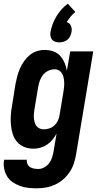

<svg xmlns="http://www.w3.org/2000/svg" viewBox="-34 -799 554 1042"><path d="M166 223Q143 223 119.5 220.5Q96 218 74.5 210Q53 202 34.5 189.5Q16 177 4.5 158Q-7 139 -11.5 116Q-16 93 -12 70V68H112Q110 80 115 91Q120 102 129.5 108Q139 114 151 116Q163 118 175 118Q191 118 207 109Q223 100 233.5 85.5Q244 71 249 54.5Q254 38 257 21L273 -74Q263 -56 250.5 -40.5Q238 -25 221.5 -14Q205 -3 186 2.5Q167 8 148 8Q122 8 98.5 -1Q75 -10 59 -28.5Q43 -47 35.5 -70.5Q28 -94 25.5 -119.5Q23 -145 24.5 -171Q26 -197 31 -223L50 -343Q54 -364 59.5 -385Q65 -406 74 -426.5Q83 -447 96 -466Q109 -485 126.5 -499.5Q144 -514 165 -521Q186 -528 207 -528Q232 -528 254.5 -520.5Q277 -513 292 -496.5Q307 -480 316 -459Q325 -438 329 -415L347 -520H472L379 38Q375 63 367 87.5Q359 112 344.5 134Q330 156 309.5 174Q289 192 265 203Q241 214 216 218.5Q191 223 166 223ZM204 -97Q219 -97 235 -102.5Q251 -108 263 -120Q275 -132 281.5 -147.5Q288 -163 290 -179L310 -299Q312 -312 313.5 -325Q315 -338 314.5 -351Q314 -364 311.5 -376.5Q309 -389 303 -399.5Q297 -410 286.5 -416.5Q276 -423 262 -423Q245 -423 228 -415Q211 -407 199.5 -392.5Q188 -378 182 -361Q176 -344 173 -326L153 -206Q151 -194 150 -182Q149 -170 150 -158.5Q151 -147 154 -135.5Q157 -124 163.5 -115.5Q170 -107 180.5 -102Q191 -97 204 -97ZM288 -569Q277 -569 266 -572.5Q255 -576 248.5 -584Q242 -592 240 -603Q238 -614 240 -625Q244 -647 252 -668.5Q260 -690 272 -710Q284 -730 299.5 -747.5Q315 -765 334 -779L375 -734Q361 -723 349.5 -709Q338 -695 328 -679Q337 -676 342.5 -671Q348 -666 351 -658.5Q354 -651 355 -642.5Q356 -634 354 -625Q352 -614 347 -603Q342 -592 332.5 -584Q323 -576 311 -572.5Q299 -569 288 -569Z"/></svg>

Font: Iosevka Extrabold
Style: Italic
Weight: 800
Italic angle: -9°
Monospace: yes
Designer: Belleve Invis
Foundry: Belleve Invis
Version: Version 32.5.0; ttfautohint (v1.8.4)